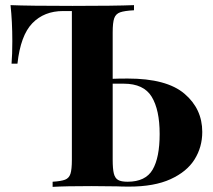

<svg xmlns="http://www.w3.org/2000/svg" viewBox="-20 -728 831 748"><path d="M768 -214Q768 -155 738 -107Q708 -59 644.5 -30Q581 -1 483 -1Q454 -1 435 -2L336 -3Q236 -3 185 0V-20Q218 -22 233.5 -28Q249 -34 254.5 -51Q260 -68 260 -106V-685H226Q152 -685 106 -637.5Q60 -590 48 -480H25Q28 -515 28 -568Q28 -644 21 -708Q92 -705 263 -705Q427 -705 502 -708V-688Q465 -686 448 -680Q431 -674 425 -657Q419 -640 419 -602V-421Q441 -422 478 -422Q629 -422 698.5 -363Q768 -304 768 -214ZM602 -206Q602 -300 571 -351Q540 -402 462 -402H419V-106Q419 -70 423.5 -52Q428 -34 440 -27Q452 -20 477 -20Q547 -20 574.5 -67Q602 -114 602 -206Z"/></svg>

Font: Playfair Display SC
Style: Bold
Weight: 700
Designer: Claus Eggers Sørensen
Foundry: Claus Eggers Sørensen
Version: Version 1.200; ttfautohint (v1.6)